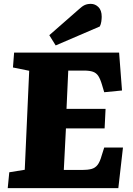

<svg xmlns="http://www.w3.org/2000/svg" viewBox="-20 -973 688 993"><path d="M131 -607 47 -624 53 -701H596L611 -505L519 -496L508 -533Q499 -564 488.5 -580Q478 -596 460.5 -602Q443 -608 414 -608H333L324 -410H526L521 -309H321L310 -94H405Q433 -94 452.5 -99Q472 -104 484.5 -120Q497 -136 506 -169L519 -210H616L592 0H20L28 -82L108 -95ZM388 -925Q405 -941 418.5 -947Q432 -953 450 -953Q472 -953 489 -936.5Q506 -920 506 -886Q506 -876 504 -861.5Q502 -847 496 -836L268 -738L235 -791Z"/></svg>

Font: Literata ExtraBold
Style: Italic
Weight: 800
Italic angle: -2°
Designer: Latin by Veronika Burian and Jose Scaglione. Greek by Irene Vlachou. Cyrillic by Vera Evstafieva
Foundry: TypeTogether
Version: Version 3.002